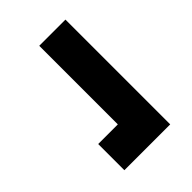

<svg xmlns="http://www.w3.org/2000/svg" viewBox="-16 -616 622 622"><g transform="rotate(45 295.0 -305.0)"><path d="M50 -290V-410H530V-200H410V-290Z"/></g></svg>

Font: Squares Bold
Style: Regular
Weight: 400
Designer: Typetype
Foundry: Typetype
Version: Version 001.000